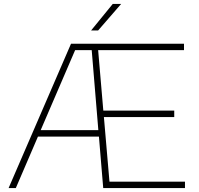

<svg xmlns="http://www.w3.org/2000/svg" viewBox="-20 -964 1022 984"><path d="M24 0 344 -740H923V-707H483L509.5 -397H873V-364H512.5L541 -33H928V0H509L487 -264H174.5L61 0ZM365 -707 188.5 -297H484L450 -707ZM447 -808 558 -944H601L483 -808Z"/></svg>

Font: Encode Sans Expanded Expanded Thin
Style: Regular
Weight: 100
Width: 7
Designer: Multiple Designers
Foundry: Impallari Type
Version: Version 3.000; ttfautohint (v1.8.3) -l 8 -r 50 -G 200 -x 14 